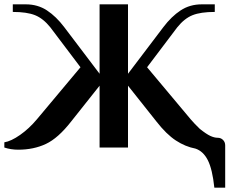

<svg xmlns="http://www.w3.org/2000/svg" viewBox="-30 -680 1058 885"><path d="M1008 -10V185H958Q949 100 928 58.5Q907 17 871 5Q824 -4 780.5 -32.5Q737 -61 691 -120L560 -285V0H429V-285L298 -120Q238 -43 181.5 -16.5Q125 10 54 10Q20 10 -10 0V-24Q21 -29 62.5 -58Q104 -87 140 -130L341 -370L202 -554Q169 -595 131.5 -610Q94 -625 29 -625V-660H89Q144 -660 186.5 -632Q229 -604 266 -555L429 -340V-660H560V-340L723 -555Q760 -604 802.5 -632Q845 -660 900 -660H960V-625Q895 -625 857.5 -610Q820 -595 787 -554L648 -370L849 -130Q866 -110 891 -86Q921 -62 939.5 -53.5Q958 -45 973 -45Q988 -45 998 -35Q1008 -25 1008 -10Z"/></svg>

Font: Philosopher
Style: Bold
Weight: 700
Designer: Jovanny Lemonad
Foundry: Jovanny Lemonad
Version: Version 2.000